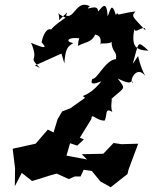

<svg xmlns="http://www.w3.org/2000/svg" viewBox="-20 -750 641 803"><path d="M367 -607C405 -604 401 -585 401 -564C384 -574 454 -560 446 -581C447 -527 471 -540 465 -503C419 -498 388 -418 366 -420C354 -391 380 -401 404 -410C345 -336 311 -357 336 -341L274 -297L240 -284L221 -252L204 -196L180 -208L129 -149L33 -128L43 -46L42 29L71 -27L114 7C150 -3 182 -15 217 -24L268 -1L293 -12H317L330 -40L364 -35L400 9L443 33L513 -22L518 -42L558 -149L488 -147L455 -152L412 -107L322 -105L344 -83L258 -99L273 -151L303 -141L331 -167L314 -174L362 -252C363 -282 384 -243 418 -246C430 -271 417 -301 450 -282C438 -306 456 -351 441 -332C504 -389 508 -374 472 -422C549 -383 519 -427 537 -404C516 -403 549 -482 587 -433C541 -523 575 -536 535 -483C562 -574 551 -584 601 -538C544 -540 529 -559 542 -631C541 -601 588 -654 588 -623C540 -676 528 -681 543 -698C562 -709 482 -690 475 -689C486 -658 472 -714 465 -686C445 -752 440 -698 430 -682C426 -759 403 -712 390 -702C391 -741 324 -697 356 -724C300 -753 291 -670 256 -685C263 -703 268 -704 227 -666C232 -706 200 -702 254 -676C168 -618 188 -609 203 -609C197 -643 165 -631 154 -573C177 -548 171 -545 110 -571C147 -483 91 -521 147 -466L126 -476L237 -526L249 -485C254 -542 259 -554 287 -570C256 -574 259 -592 298 -591C329 -584 310 -622 306 -558C344 -579 375 -569 387 -636Z"/></svg>

Font: Asimov Aggro
Style: CondIt
Weight: 500
Designer: Google
Version: Version 2.000980; 2014